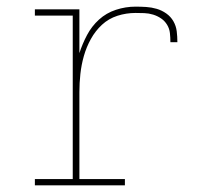

<svg xmlns="http://www.w3.org/2000/svg" viewBox="-20 -558 640 578"><path d="M85 0V-19H199V-511H85V-530H219V-398Q228 -426 242 -452.5Q256 -479 278 -499Q300 -519 329 -528.5Q358 -538 388 -538Q404 -538 420 -537Q436 -536 451.5 -531.5Q467 -527 480.5 -517.5Q494 -508 502 -494Q510 -480 512 -464Q514 -448 514 -431H493Q493 -445 491.5 -458.5Q490 -472 483 -483.5Q476 -495 465 -502.5Q454 -510 441 -514Q428 -518 414.5 -518.5Q401 -519 388 -519Q360 -519 333.5 -510.5Q307 -502 287 -483.5Q267 -465 253.5 -440.5Q240 -416 232.5 -389.5Q225 -363 222 -335.5Q219 -308 219 -281V-19H356V0Z"/></svg>

Font: Iosevka Slab Thin Extended
Style: Regular
Weight: 100
Width: 7
Monospace: yes
Designer: Belleve Invis
Foundry: Belleve Invis
Version: Version 11.1.1; ttfautohint (v1.8.3)